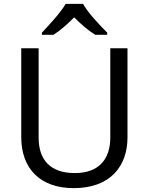

<svg xmlns="http://www.w3.org/2000/svg" viewBox="-20 -964 771 994"><path d="M410 -944H320C294 -899 234 -834 197 -795V-784H257C292 -806 328 -838 364 -874C400 -838 438 -805 473 -784H535V-795C497 -833 434 -899 410 -944ZM640 -252V-714H551V-252C551 -144 496 -68 367 -68C242 -68 180 -135 180 -251V-714H90V-254C90 -95 184 10 362 10C551 10 640 -104 640 -252Z"/></svg>

Font: Noto Sans Osage
Style: Regular
Weight: 400
Designer: Monotype Design Team
Foundry: Monotype Imaging Inc.
Version: Version 2.002